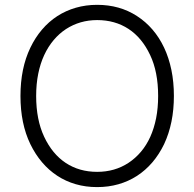

<svg xmlns="http://www.w3.org/2000/svg" viewBox="-20 -757 797 787"><path d="M104.4 -561.4Q124.3 -603 152.2 -635.7Q180 -668.3 214.8 -690.9Q249.6 -713.4 290.8 -725.3Q332 -737.2 378.2 -737.2Q470.5 -737.2 541.2 -691.4Q577.1 -668.3 605.1 -635.7Q633.2 -603 652.7 -561.6Q672.2 -520.2 682.5 -470.5Q692.8 -420.8 692.8 -363.6Q692.8 -251.8 652.7 -166.2Q632.5 -124.3 604.4 -91.4Q576.3 -58.6 541.4 -36Q506.4 -13.5 465.4 -1.8Q424.4 9.9 378.2 9.9Q331.3 9.9 290.3 -2Q249.3 -13.8 214.7 -36.6Q180 -59.3 152.3 -92Q124.6 -124.6 104.4 -166.2Q63.9 -250 63.9 -363.6Q63.9 -477.3 104.4 -561.4ZM128.2 -363.6Q128.2 -266.3 160.9 -196.7Q194.2 -125.7 249.6 -89.1Q305 -52.6 378.2 -52.6Q450.6 -52.6 506.7 -89.5Q535.2 -108.3 557.7 -134.9Q580.3 -161.6 595.9 -196Q611.5 -230.5 619.9 -272.4Q628.2 -314.3 628.2 -363.6Q628.2 -462.4 595.5 -531.2Q562.1 -602.3 506.7 -638.5Q451.3 -674.7 378.2 -674.7Q307.5 -674.7 250.4 -637.8Q222.3 -619.3 199.8 -592.5Q177.2 -565.7 161.2 -531.2Q145.2 -496.8 136.7 -454.7Q128.2 -412.6 128.2 -363.6Z"/></svg>

Font: Inter P Light
Style: Regular
Weight: 300
Designer: Rasmus Andersson
Foundry: rsms
Version: Version 3.018;git-588b23468